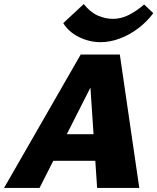

<svg xmlns="http://www.w3.org/2000/svg" viewBox="-51 -927 776 947"><path d="M428 0 391 -556H426L144 0H-31L347 -658H540L636 0ZM111 -134 188 -265H489L525 -134ZM445 -719Q390 -719 339 -744Q288 -769 261 -813L362 -907Q395 -866 432 -850Q469 -834 506 -834Q546 -834 584 -853Q622 -872 660 -905L705 -862Q674 -820 631 -787.5Q588 -755 540 -737Q492 -719 445 -719Z"/></svg>

Font: Ysabeau Office Black
Style: Italic
Weight: 900
Italic angle: -12°
Designer: Christian Thalmann (Catharsis Fonts)
Version: Version 2.001;gftools[0.9.30]; featfreeze: tnum,lnum,ss02